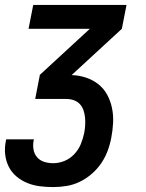

<svg xmlns="http://www.w3.org/2000/svg" viewBox="-25 -550 595 780"><path d="M191 210Q163 210 136 206.5Q109 203 85 193Q61 183 41.5 166.5Q22 150 10.5 127Q-1 104 -4 77Q-7 50 -1 22L0 16H113L112 19Q108 38 111 56.5Q114 75 125.5 88.5Q137 102 154.5 107.5Q172 113 191 113Q214 113 236.5 104Q259 95 276.5 76.5Q294 58 303 36Q312 14 317 -9Q320 -25 321 -41Q322 -57 320.5 -72.5Q319 -88 314 -102.5Q309 -117 299 -127.5Q289 -138 274.5 -143Q260 -148 244 -148H118L137 -246L340 -433H91L110 -530H489L470 -433L266 -245Q297 -244 325 -234.5Q353 -225 375 -207.5Q397 -190 410.5 -165Q424 -140 430 -111Q436 -82 434.5 -51.5Q433 -21 427 10Q422 37 412 63.5Q402 90 386 113.5Q370 137 347.5 156.5Q325 176 299 188.5Q273 201 245.5 205.5Q218 210 191 210Z"/></svg>

Font: Lode Term
Style: Bold Italic
Weight: 700
Italic angle: -11°
Monospace: yes
Designer: Belleve Invis
Foundry: Belleve Invis
Version: Version 29.2.0